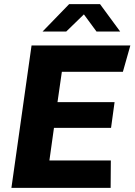

<svg xmlns="http://www.w3.org/2000/svg" viewBox="-20 -905 648 925"><path d="M35 0 132 -686H608L572 -559H278L257 -413H532L515 -289H240L218 -132H514L513 0ZM185 -753 313 -885H462L559 -753H445L370 -855H404L299 -753Z"/></svg>

Font: Chivo Mono
Style: Bold Italic
Weight: 700
Italic angle: -8.05°
Monospace: yes
Version: Version 1.008